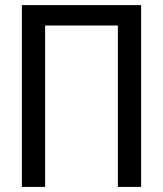

<svg xmlns="http://www.w3.org/2000/svg" viewBox="-20 -734 640 754"><path d="M534.2 0H442.9V-633.8H157.2V0H65.9V-713.9H534.2Z"/></svg>

Font: Apple Sans Adjectives
Style: Regular
Weight: 400
Monospace: yes
Foundry: Apple Sans Adjectives
Version: Version 0.01